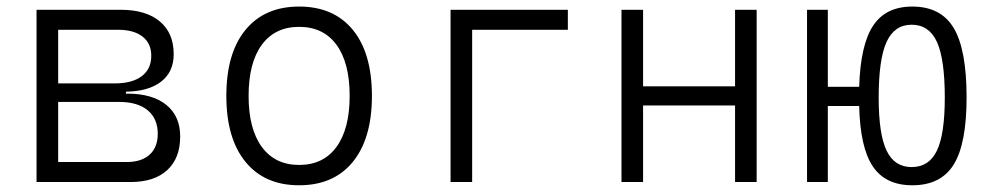

<svg xmlns="http://www.w3.org/2000/svg" viewBox="-20 -547 2970 577"><path d="M89.8 0V-517.6H342.8Q418.5 -517.6 460.2 -482.7Q502 -447.8 502 -384.3Q502 -331.1 464.4 -301.8Q426.8 -272.5 358.4 -271.5V-265.6H362.3Q438 -265.6 479.7 -231.9Q521.5 -198.2 521.5 -136.7Q521.5 -71.8 482.7 -35.9Q443.8 0 373 0ZM334.5 -457.5H154.8V-296.4H325.2Q377.4 -296.4 406 -318.1Q434.6 -339.8 434.6 -379.4Q434.6 -416.5 408.4 -437Q382.3 -457.5 334.5 -457.5ZM337.9 -240.7H154.8V-60.1H360.8Q405.3 -60.1 429.7 -82.3Q454.1 -104.5 454.1 -145Q454.1 -190.4 423.8 -215.6Q393.6 -240.7 337.9 -240.7Z M878.9 9.8Q775.4 9.8 717.8 -60.5Q660.2 -130.9 660.2 -258.8Q660.2 -387.2 717.8 -457.3Q775.4 -527.3 878.9 -527.3Q982.9 -527.3 1040.3 -457.3Q1097.7 -387.2 1097.7 -258.8Q1097.7 -130.9 1040.3 -60.5Q982.9 9.8 878.9 9.8ZM878.9 -51.3Q951.7 -51.3 991.2 -105.5Q1030.8 -159.7 1030.8 -258.8Q1030.8 -358.4 991.2 -412.4Q951.7 -466.3 878.9 -466.3Q806.6 -466.3 766.8 -412.4Q727.1 -358.4 727.1 -258.8Q727.1 -159.7 766.8 -105.5Q806.6 -51.3 878.9 -51.3Z M1334 0V-517.6H1686.5V-457.5H1398.9V0Z M1847.7 0V-517.6H1912.6V-287.6H2189V-517.6H2253.9V0H2189V-230H1912.6V0Z M2405.3 0V-517.6H2467.8V-286.1H2562Q2565.9 -412.6 2604 -470Q2642.1 -527.3 2721.7 -527.3Q2807.6 -527.3 2846.2 -462.6Q2884.8 -397.9 2884.8 -253.9Q2884.8 -115.2 2846.2 -52.7Q2807.6 9.8 2721.7 9.8Q2641.1 9.8 2603 -46.9Q2564.9 -103.5 2562 -228.5H2467.8V0ZM2719.7 -44.9Q2772 -44.9 2795.7 -94.5Q2819.3 -144 2819.3 -253.9Q2819.3 -369.1 2795.7 -420.9Q2772 -472.7 2719.7 -472.7Q2668 -472.7 2644.3 -420.9Q2620.6 -369.1 2620.6 -253.9Q2620.6 -144 2644.3 -94.5Q2668 -44.9 2719.7 -44.9Z"/></svg>

Font: Caskaydia Cove Light
Style: Regular
Weight: 300
Monospace: yes
Designer: Aaron Bell
Foundry: Saja Typeworks
Version: Version 4.300; ttfautohint (v1.8.3)